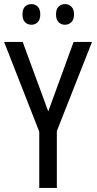

<svg xmlns="http://www.w3.org/2000/svg" viewBox="-20 -919 475 939"><path d="M216 -374 340 -714H430L258 -278V0H172V-275L0 -714H91ZM90 -849Q90 -875 102.5 -887Q115 -899 134 -899Q152 -899 164.5 -886.5Q177 -874 177 -849Q177 -823 164.5 -810.5Q152 -798 134 -798Q115 -798 102.5 -810.5Q90 -823 90 -849ZM254 -849Q254 -875 267 -887Q280 -899 298 -899Q316 -899 329 -886.5Q342 -874 342 -849Q342 -823 329 -810.5Q316 -798 298 -798Q279 -798 266.5 -810.5Q254 -823 254 -849Z"/></svg>

Font: Avrile Sans Condensed
Style: Regular
Weight: 400
Width: 3
Designer: Monotype Design Team
Foundry: Monotype Imaging Inc.
Version: Version 2.001;September 10, 2019;FontCreator 11.5.0.2425 64-